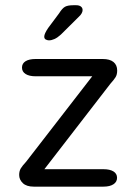

<svg xmlns="http://www.w3.org/2000/svg" viewBox="-20 -696 490 716"><path d="M51.5 -43.5Q51.5 -58 57.5 -68Q63.5 -78 77.5 -93L324 -411.5H113Q89 -411.5 75.5 -420Q62 -428.5 62 -444Q62 -459.5 75.5 -467.8Q89 -476 113 -476H363Q389.5 -476 403.2 -464.8Q417 -453.5 417 -433Q417 -418 411 -408.2Q405 -398.5 391.5 -383.5L145.5 -65H366Q389.5 -65 403 -56.8Q416.5 -48.5 416.5 -33Q416.5 -17.5 403 -8.8Q389.5 0 366 0H105.5Q79 0 65.2 -13Q51.5 -26 51.5 -43.5ZM162.5 -545.5Q157 -545.5 151 -548.5Q145 -551.5 145 -559.5Q145 -570 159.5 -591.5L200.5 -646.5Q212 -665 222.5 -670.8Q233 -676.5 253 -676.5H264.5Q275 -676.5 281.5 -671.8Q288 -667 288 -658.5Q288 -646.5 274 -633.5L207.5 -567.5Q194.5 -555.5 183.2 -550.5Q172 -545.5 162.5 -545.5Z"/></svg>

Font: Sono
Style: Regular
Weight: 400
Designer: Tyler Finck
Foundry: Tyler Finck
Version: Version 2.112